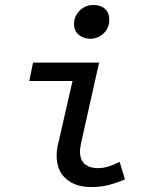

<svg xmlns="http://www.w3.org/2000/svg" viewBox="-20 -741 640 773"><path d="M346 12Q284 12 246 -21Q208 -54 208 -115Q208 -128 210 -142Q212 -156 216 -170L272 -415H98L113 -489H379L306 -163Q305 -155 303.5 -147.5Q302 -140 302 -133Q302 -96 322 -80Q342 -64 373 -64Q395 -64 416 -70.5Q437 -77 462 -89L483 -19Q451 -5 419 3.5Q387 12 346 12ZM343 -585Q317 -585 297.5 -600.5Q278 -616 278 -645Q278 -665 288.5 -682.5Q299 -700 316.5 -710.5Q334 -721 355 -721Q385 -721 402.5 -705.5Q420 -690 420 -661Q420 -629 397.5 -607Q375 -585 343 -585Z"/></svg>

Font: Source Code Pro ExtraLight Medium
Style: Italic
Weight: 500
Italic angle: -11°
Monospace: yes
Version: Version 1.016;hotconv 1.0.116;makeotfexe 2.5.65601